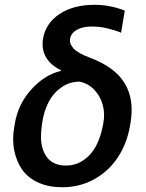

<svg xmlns="http://www.w3.org/2000/svg" viewBox="-20 -781 618 811"><path d="M161.9 -617.9Q172.9 -682.9 231.4 -721.8Q289.8 -760.7 379.3 -760.7Q444.2 -760.7 507.1 -736.2L491.5 -642.8Q467.7 -653.1 434.5 -661Q401.3 -669 369 -669Q328.5 -669 304.3 -655Q280.2 -641 275.9 -617.5Q272.4 -596.9 290.3 -576.7Q308.2 -556.5 359.7 -537.3Q464.5 -498.2 506.4 -429.7Q548.3 -361.2 531.2 -261.4L529.1 -249.6Q516.3 -174.7 477.6 -116.1Q438.9 -57.5 377.8 -23.8Q316.8 9.9 242.9 9.9Q186.4 9.9 143.1 -9.2Q99.8 -28.4 75.1 -62.5Q50.4 -96.6 40.5 -143.6Q30.5 -190.7 40.5 -246.4L42.6 -258.5Q55.8 -340.2 111.7 -402.5Q167.6 -464.8 237.2 -481.5L237.9 -484.4Q194.2 -505 174.4 -539.1Q154.5 -573.2 161.9 -617.9ZM158.4 -263.5 157 -254.3Q153.1 -225.1 153.2 -199.4Q153.4 -173.7 160.5 -152Q167.6 -130.3 179.9 -114.7Q192.1 -99.1 212 -90.4Q231.9 -81.7 257.8 -81.7Q300.1 -81.7 333.3 -104.8Q366.5 -127.8 386.2 -165.5Q405.9 -203.1 414.8 -252.5L416.9 -263.5Q423.7 -301.5 413.9 -338.1Q404.1 -374.6 378.4 -401.6Q352.6 -428.6 316.4 -436.1Q273.8 -436.1 239.7 -412.3Q205.6 -388.5 185.5 -350.1Q165.5 -311.8 158.4 -263.5Z"/></svg>

Font: Karasuma Gothic
Style: Medium Italic
Weight: 500
Italic angle: 9.39998°
Designer: Rasmus Andersson / Ryoko Nishizuka
Foundry: Genbu
Version: Version 1.00